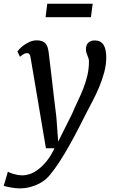

<svg xmlns="http://www.w3.org/2000/svg" viewBox="-82 -790 625 1057"><path d="M-38.6 155.3Q-35.2 156.7 -28.3 160.2Q-21.5 163.6 -11.2 166.7Q-1 169.9 12.9 172.6Q26.9 175.3 44.4 175.3Q60.1 175.3 81.8 168.2Q103.5 161.1 127 143.8Q150.4 126.5 174.1 97.9Q197.8 69.3 217.8 26.4H170.9L86.9 -470.2Q84.5 -485.8 79.6 -491.7Q74.7 -497.6 67.4 -497.6Q64.5 -497.6 61.3 -497.1Q58.1 -496.6 53.7 -494.9Q49.3 -493.2 43 -489Q36.6 -484.9 27.8 -477.5L13.7 -506.8Q16.6 -511.2 26.4 -521.5Q36.1 -531.7 50.5 -542Q64.9 -552.2 82.8 -560.1Q100.6 -567.9 120.1 -567.9Q138.2 -567.9 150.1 -563.2Q162.1 -558.6 169.4 -549.8Q176.8 -541 180.4 -528.6Q184.1 -516.1 186 -501Q186 -500 188 -484.4Q189.9 -468.8 192.9 -443.6Q195.8 -418.5 199.7 -386.7Q203.6 -355 207.3 -321.8Q210.9 -288.6 214.8 -256.8Q218.8 -225.1 221.7 -200.2Q224.6 -175.3 226.6 -159.7Q228.5 -144 228.5 -143.1L238.3 -10.3L314 -161.6Q329.6 -198.7 346.2 -233.2Q362.8 -267.6 376.5 -302.5Q390.1 -337.4 398.9 -374Q407.7 -410.6 407.7 -453.1Q407.7 -461.4 405 -469Q402.3 -476.6 399.4 -484.1Q396.5 -491.7 393.8 -499.8Q391.1 -507.8 391.1 -516.6Q391.1 -543.9 404.8 -555.7Q418.5 -567.4 439.5 -567.4Q472.7 -567.4 487.8 -543.5Q502.9 -519.5 502.9 -474.1Q502.9 -433.1 491.7 -391.6Q480.5 -350.1 463.6 -309.8Q446.8 -269.5 426.5 -231.4Q406.2 -193.4 388.7 -158.7Q354 -89.4 325.9 -37.1Q297.9 15.1 274.7 53.7Q251.5 92.3 233.2 119.1Q214.8 146 199.7 164.1Q189.9 178.2 174.1 192.9Q158.2 207.5 136.2 219.5Q114.3 231.4 85.9 239.3Q57.6 247.1 23.4 247.1Q15.1 247.1 3.4 245.8Q-8.3 244.6 -20.3 242.4Q-32.2 240.2 -43.2 238Q-54.2 235.8 -61.5 233.4L-38.6 155.3ZM178.2 -769.5H428.2L418.5 -695.3H168.9Z"/></svg>

Font: Merriweather
Style: Italic
Weight: 400
Italic angle: -7°
Designer: Eben Sorkin ( eben@eyebytes.com )
Foundry: Eben Sorkin ( eben@eyebytes.com )
Version: Version 1.005; ttfautohint (v0.97) -l 13 -r 13 -G 200 -x 24 